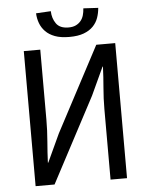

<svg xmlns="http://www.w3.org/2000/svg" viewBox="-57 -883 714 929"><g transform="rotate(-5 300.0 -418.5)"><path d="M78 0V-656H158V-316Q158 -264 153.5 -210.5Q149 -157 147 -108H149L212 -244L430 -656H522V0H442V-343Q442 -394 446.5 -445.5Q451 -497 453 -548H451L388 -412L170 0ZM304 -705Q262 -705 234 -715.5Q206 -726 188.5 -744Q171 -762 162.5 -785Q154 -808 153 -833L225 -837Q226 -802 244 -776.5Q262 -751 304 -751Q325 -751 339.5 -758Q354 -765 363.5 -776.5Q373 -788 377.5 -803.5Q382 -819 383 -837L455 -833Q453 -808 445 -785Q437 -762 419.5 -744Q402 -726 374 -715.5Q346 -705 304 -705Z"/></g></svg>

Font: Source Code Pro
Style: Regular
Weight: 400
Monospace: yes
Designer: Paul D. Hunt, Teo Tuominen
Foundry: Adobe Systems Incorporated
Version: Version 2.030;PS 1.000;hotconv 16.6.51;makeotf.lib2.5.65220